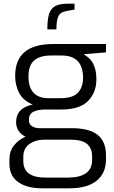

<svg xmlns="http://www.w3.org/2000/svg" viewBox="-20 -773 616 1038"><path d="M553 -490 433 -480Q453 -467 466.5 -453.5Q480 -440 490.5 -412.5Q501 -385 501 -343Q501 -273 456 -227Q411 -181 312 -181H227Q182 -181 159 -168Q136 -155 136 -124Q136 -102 152.5 -91Q169 -80 192 -80H369Q462 -80 507.5 -44Q553 -8 553 67V89Q553 163 502.5 204Q452 245 356 245H207Q126 245 78.5 211.5Q31 178 31 113V89Q31 45 55 14Q79 -17 118 -34Q93 -46 80 -66.5Q67 -87 67 -113Q67 -189 157 -208Q105 -229 83.5 -270.5Q62 -312 62 -363Q62 -535 268 -535H553ZM429 -352Q429 -473 313 -473H256Q196 -473 165 -446.5Q134 -420 134 -359Q134 -242 244 -242H304Q374 -242 401.5 -272Q429 -302 429 -352ZM221 -18Q173 -18 139.5 5.5Q106 29 106 76V98Q106 187 225 187H349Q411 187 444.5 163.5Q478 140 478 92V72Q478 29 451 5.5Q424 -18 359 -18ZM345 -753H383V-721L353 -716Q327 -712 313 -704.5Q299 -697 292 -676Q285 -655 285 -614H236Q236 -667 245 -696.5Q254 -726 277.5 -739.5Q301 -753 345 -753Z"/></svg>

Font: Exo
Style: Regular
Weight: 400
Designer: Natanael Gama
Foundry: Natanael Gama
Version: Version 1.500; ttfautohint (v1.6)